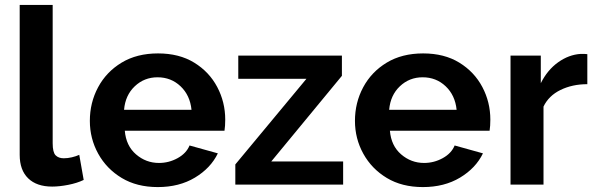

<svg xmlns="http://www.w3.org/2000/svg" viewBox="-20 -750 2420 780"><path d="M60 -730H194V-168Q194 -131 206 -119Q218 -107 239 -107Q255 -107 272 -111Q289 -115 302 -121L320 -19Q293 -6 257 1Q221 8 192 8Q129 8 94.5 -25.5Q60 -59 60 -121Z M621 10Q536 10 474.5 -27Q413 -64 379 -125.5Q345 -187 345 -259Q345 -333 378.5 -395.5Q412 -458 474 -495.5Q536 -533 622 -533Q708 -533 769 -495.5Q830 -458 862.5 -396.5Q895 -335 895 -264Q895 -238 892 -219H487Q492 -158 532.5 -123Q573 -88 626 -88Q666 -88 701.5 -107.5Q737 -127 750 -159L865 -127Q836 -67 772 -28.5Q708 10 621 10ZM484 -304H758Q752 -363 713.5 -399.5Q675 -436 620 -436Q566 -436 527.5 -399.5Q489 -363 484 -304Z M936 -82 1225 -430H948V-524H1369V-442L1082 -94H1374V0H936Z M1698 10Q1613 10 1551.5 -27Q1490 -64 1456 -125.5Q1422 -187 1422 -259Q1422 -333 1455.5 -395.5Q1489 -458 1551 -495.5Q1613 -533 1699 -533Q1785 -533 1846 -495.5Q1907 -458 1939.5 -396.5Q1972 -335 1972 -264Q1972 -238 1969 -219H1564Q1569 -158 1609.5 -123Q1650 -88 1703 -88Q1743 -88 1778.5 -107.5Q1814 -127 1827 -159L1942 -127Q1913 -67 1849 -28.5Q1785 10 1698 10ZM1561 -304H1835Q1829 -363 1790.5 -399.5Q1752 -436 1697 -436Q1643 -436 1604.5 -399.5Q1566 -363 1561 -304Z M2366 -408Q2305 -408 2257 -384.5Q2209 -361 2188 -317V0H2054V-524H2177V-412Q2204 -466 2247.5 -497Q2291 -528 2339 -531Q2360 -531 2366 -530Z"/></svg>

Font: Raleway
Style: Bold
Weight: 700
Designer: Matt McInerney, Pablo Impallari, Rodrigo Fuenzalida
Foundry: Matt McInerney, Pablo Impallari, Rodrigo Fuenzalida
Version: Version 4.026